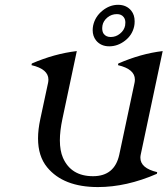

<svg xmlns="http://www.w3.org/2000/svg" viewBox="-20 -756 686 786"><path d="M380.9 9.8Q239.3 9.8 172.9 -71.3Q135.7 -116.7 135.7 -189.5Q135.7 -225.6 145 -268.6L176.8 -417Q178.2 -423.8 178.2 -430.2Q178.2 -473.1 108.9 -489.3L110.4 -496.1Q202.6 -536.1 294.4 -546.9L235.4 -268.6Q225.1 -219.7 225.1 -181.6Q225.1 -139.2 237.8 -109.9Q271 -34.7 360.8 -34.7Q449.2 -34.7 468.3 -123L530.8 -417Q532.2 -423.8 532.2 -430.2Q532.2 -473.1 462.9 -489.3L464.4 -496.1Q557.6 -536.6 646 -546.9L556.2 -123.5Q554.7 -116.7 554.7 -110.4Q554.7 -67.4 623.5 -51.3L622.1 -44.4Q497.6 9.8 380.9 9.8ZM458.5 -698.2Q436.5 -698.2 419.9 -684.6Q402.8 -670.4 399.4 -651.4Q398.4 -646 398.4 -641.1Q398.4 -625.5 404.8 -617.2Q414.6 -604.5 433.1 -604.5Q454.6 -604.5 471.2 -618.2Q488.3 -631.8 492.2 -651.4Q493.2 -656.7 493.2 -663.6Q493.2 -677.2 486.3 -686Q477.1 -698.2 458.5 -698.2ZM517.6 -711.9Q531.2 -694.8 531.2 -668.9Q531.2 -656.7 529.3 -648.4Q521.5 -612.3 491.7 -589.4Q461.9 -566.4 427.2 -566.4Q392.6 -566.4 373 -590.8Q359.4 -608.4 359.4 -632.3Q359.4 -641.6 361.3 -651.4Q369.1 -687.5 398.9 -711.9Q428.7 -736.3 463.4 -736.3Q498 -736.3 517.6 -711.9Z"/></svg>

Font: Modern Antiqua
Style: Book Oblique
Weight: 400
Italic angle: -12°
Designer: Wojciech Kalinowski "wmk69" (wmk69@o2.pl)
Foundry: Wojciech Kalinowski "wmk69" (wmk69@o2.pl)
Version: Version 3.1.0; 2021-05-28